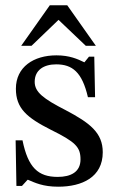

<svg xmlns="http://www.w3.org/2000/svg" viewBox="-20 -694 434 725"><path d="M42 8H63L84 -15H86C112 -4 142 11 200 11C290 11 368 -25 368 -119C368 -193 319 -230 228 -278C144 -321 111 -346 111 -385C111 -430 146 -451 192 -451C253 -451 290 -422 312 -327H339L336 -480H316L299 -459H298C273 -471 243 -485 193 -485C107 -485 40 -441 40 -359C40 -285 81 -250 172 -204C265 -158 284 -139 284 -92C284 -45 248 -26 198 -26C124 -26 86 -61 65 -164H39ZM99 -521 201 -619 304 -521H342L234 -674H168L60 -521Z"/></svg>

Font: STIX Two Text
Style: Regular
Weight: 400
Designer: Ross Mills, John Hudson & Paul Hanslow, Tiro Typeworks Ltd; with prior portions MicroPress Inc., and Coen Hoffman.
Foundry: Tiro Typeworks Ltd
Version: Version 2.13 b171